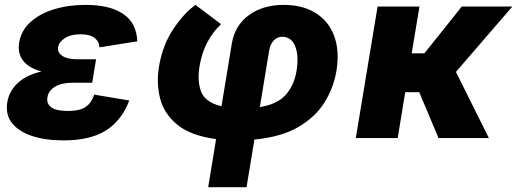

<svg xmlns="http://www.w3.org/2000/svg" viewBox="-20 -573 2147 797"><path d="M243.2 9.8Q168.9 9.8 113.3 -8.5Q57.6 -26.9 29.8 -62.3Q2 -97.7 10.3 -148.9Q18.1 -195.3 54 -228.5Q89.8 -261.7 152.3 -276.4Q100.6 -290 76.4 -320.6Q52.2 -351.1 59.6 -396.5Q67.9 -446.8 106.7 -481.7Q145.5 -516.6 205.1 -534.7Q264.6 -552.7 335.4 -552.7Q436.5 -552.7 491.9 -514.9Q547.4 -477.1 549.8 -401.4L393.1 -376.5Q391.6 -401.4 372.1 -416Q352.5 -430.7 314.5 -430.7Q273.4 -430.7 249 -414.6Q224.6 -398.4 221.2 -377.4Q217.3 -355.5 238.3 -341.3Q259.3 -327.1 298.3 -327.1H378.9L368.7 -265.6L362.8 -229.5H281.7Q234.9 -229.5 208 -212.9Q181.2 -196.3 176.8 -168.9Q172.4 -143.6 192.4 -127.9Q212.4 -112.3 262.2 -112.3Q310.5 -112.3 335 -128.7Q359.4 -145 371.1 -180.2L516.6 -155.8Q485.4 -73.2 420.2 -31.7Q355 9.8 243.2 9.8Z M844.2 204.1 877 4.4Q772 -9.8 716.8 -54.7Q661.6 -99.6 645 -163.1Q628.4 -226.6 640.1 -297.4Q655.3 -386.7 699.5 -452.6Q743.7 -518.6 791.5 -552.7L897.5 -472.7Q863.3 -440.4 840.3 -396.7Q817.4 -353 808.1 -297.4Q798.3 -236.3 814.9 -192.4Q831.5 -148.4 899.4 -131.8L942.4 -392.6Q955.1 -467.8 1013.4 -510.3Q1071.8 -552.7 1157.7 -552.7Q1236.3 -552.7 1290.3 -519Q1344.2 -485.4 1367.2 -423.6Q1390.1 -361.8 1376.5 -278.3Q1365.2 -209.5 1327.6 -148.7Q1290 -87.9 1219 -46.1Q1147.9 -4.4 1036.1 6.3L1003.4 204.1ZM1058.6 -128.4Q1130.9 -140.1 1165.8 -179Q1200.7 -217.8 1210.9 -278.3Q1221.2 -341.8 1205.3 -381.1Q1189.5 -420.4 1150.9 -420.4Q1130.9 -420.4 1116.2 -404.8Q1101.6 -389.2 1097.2 -362.8Z M1721.2 -545.9 1689 -351.6H1741.7L1897 -545.9H2106.9L1872.6 -274.4L2009.3 0H1800.3L1720.2 -190.4H1662.1L1630.9 0H1457L1547.4 -545.9Z"/></svg>

Font: Inter Extra Bold
Style: Italic
Weight: 800
Italic angle: -9.39999°
Designer: Rasmus Andersson
Foundry: rsms
Version: Version 4.000;git-3c8e0fc